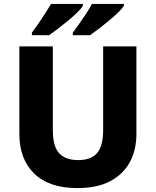

<svg xmlns="http://www.w3.org/2000/svg" viewBox="-20 -951 796 981"><path d="M677 -267Q677 -185 643.5 -123Q610 -61 543.5 -25.5Q477 10 375 10Q231 10 155 -64Q79 -138 79 -266V-714H250V-285Q250 -203 282.5 -168Q315 -133 379 -133Q446 -133 476.5 -169.5Q507 -206 507 -286V-714H677ZM613 -921Q605 -908 584.5 -888Q564 -868 537.5 -846Q511 -824 485 -804Q459 -784 440 -771H352V-784Q366 -803 384.5 -829Q403 -855 420.5 -882Q438 -909 450 -931H613ZM403 -921Q396 -908 375.5 -888Q355 -868 328.5 -846Q302 -824 276 -804Q250 -784 231 -771H143V-784Q157 -803 175 -829Q193 -855 210.5 -882Q228 -909 241 -931H403Z"/></svg>

Font: Noto Sans Gujarati ExtraBold
Style: Regular
Weight: 800
Designer: Jelle Bosma - Monotype Design Team, Universal Thirst
Foundry: Monotype Imaging Inc.
Version: Version 2.106; ttfautohint (v1.8.4.7-5d5b)